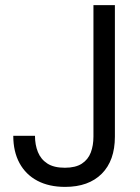

<svg xmlns="http://www.w3.org/2000/svg" viewBox="-20 -720 547 752"><path d="M235 12Q172 12 126.5 -12Q81 -36 56.5 -81Q32 -126 32 -188H117Q117 -153 128.5 -124.5Q140 -96 165.5 -79.5Q191 -63 234 -63Q276 -63 300.5 -79Q325 -95 335.5 -122.5Q346 -150 346 -185V-700H430V-185Q430 -91 378.5 -39.5Q327 12 235 12Z"/></svg>

Font: DM Sans 9pt
Style: Regular
Weight: 400
Designer: Colophon Foundry, Jonny Pinhorn
Foundry: Colophon Foundry
Version: Version 4.004;gftools[0.9.30]